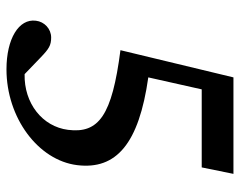

<svg xmlns="http://www.w3.org/2000/svg" viewBox="-94 -636 741 593"><g transform="rotate(90 276.5 -339.5)"><path d="M194 11C344 11 475 -87 490 -207C505 -328 424 -398 219 -427L256 -592H497L517 -690H219L135 -341C337 -315 393 -274 381 -179C371 -100 299 -43 209 -45L157 -95C131 -120 120 -127 96 -127C69 -127 47 -106 44 -80C37 -27 100 11 194 11Z"/></g></svg>

Font: TPK Tissa Web Medium
Style: Italic
Weight: 500
Italic angle: -7°
Designer: Jacques Le Bailly, Suppakit Chalermlarp | Katatrad Co.,Ltd.
Foundry: Jacques Le Bailly, Cadson Demak Co.,Ltd.
Version: Version 5.000;Glyphs 3.1.2 (3151)